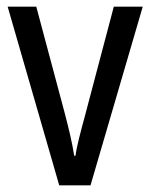

<svg xmlns="http://www.w3.org/2000/svg" viewBox="-20 -650 451 577"><path d="M158 -93H252L409 -630H322L234 -297C222 -253 210 -208 207 -182H203C197 -222 185 -270 174 -312L89 -630H3Z"/></svg>

Font: Noto Sans Kannada UI Condensed
Style: Regular
Weight: 400
Width: 3
Designer: Jelle Bosma - Monotype Design Team
Foundry: Monotype Imaging Inc.
Version: Version 2.005